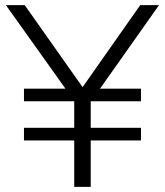

<svg xmlns="http://www.w3.org/2000/svg" viewBox="-20 -725 640 745"><path d="M268 0V-180H73V-229H268V-332H73V-381H244L241 -371L3 -705H76L306 -379H295L524 -705H597L361 -371L358 -381H527V-332H332V-229H527V-180H332V0Z"/></svg>

Font: Nunito Sans 10pt Light
Style: Regular
Weight: 300
Designer: Vernon Adams
Foundry: Vernon Adams
Version: Version 3.101;gftools[0.9.27]